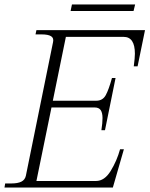

<svg xmlns="http://www.w3.org/2000/svg" viewBox="-41 -834 665 854"><path d="M553 -785H273L279 -814H560ZM604 -700 571 -539H554Q559 -577 559 -595Q559 -670 509 -670H252L194 -386H387Q416 -386 429.5 -411Q443 -436 457 -487H473L426 -255H410Q415 -287 415 -309Q415 -332 407 -344Q399 -356 380 -356H188L121 -29H386Q424 -29 451.5 -74Q479 -119 493 -170H510L461 0H-21L-18 -18H9Q38 -18 54 -26Q70 -34 74 -52L195 -647Q199 -665 186 -673Q173 -681 144 -681H117L121 -700Z"/></svg>

Font: Taviraj ExtraLight
Style: Italic
Weight: 275
Italic angle: -12°
Designer: Katatrad Team
Foundry: CadsonDemak
Version: Version 1.001